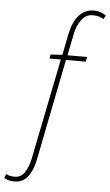

<svg xmlns="http://www.w3.org/2000/svg" viewBox="-177 -775 602 1049"><g transform="rotate(5 124.0 -250.0)"><path d="M-56 234Q-74 234 -88 230.5Q-102 227 -114 220L-104 198Q-93 204 -81 206Q-69 208 -56 208Q-24 208 -4 179Q16 150 26 104L138 -452H76L80 -474L144 -478L168 -598Q178 -645 196.5 -675Q215 -705 239.5 -719.5Q264 -734 292 -734Q316 -734 333 -727.5Q350 -721 362 -712L350 -692Q338 -700 324.5 -704Q311 -708 290 -708Q253 -708 229 -675Q205 -642 196 -598L172 -478H280L274 -452H166L56 100Q48 141 33.5 171Q19 201 -3 217.5Q-25 234 -56 234Z"/></g></svg>

Font: Source Sans 3 ExtraLight ExtraLight
Style: Italic
Weight: 250
Italic angle: -11°
Version: Version 3.052;hotconv 1.1.0;makeotfexe 2.6.0